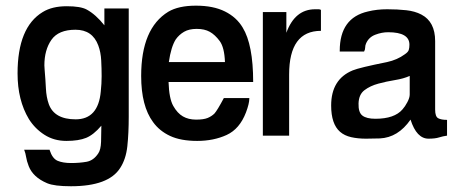

<svg xmlns="http://www.w3.org/2000/svg" viewBox="-20 -479 1599 678"><path d="M348.6 -389.6V-449.2H434.6V-67.4Q434.6 -8.8 429.7 37.1Q424.8 83 404.3 114.3Q363.3 178.7 230.5 178.7Q171.9 178.7 146.5 168Q121.1 157.2 105 142.1Q88.9 127 81.5 107.9Q74.2 88.9 72.3 75.7Q70.3 62.5 65.4 49.8H155.3V50.8Q165 81.1 183.6 88.9Q202.1 96.7 231.4 96.7Q260.7 96.7 285.6 92.3Q310.5 87.9 327.1 62.5Q335.9 49.8 336.9 21.5Q337.9 -6.8 337.9 -35.2Q310.5 -2.9 284.2 7.8Q257.8 18.6 214.4 18.6Q170.9 18.6 137.2 -2.9Q103.5 -24.4 82 -58.6Q42 -125 42 -219.7Q42 -382.8 130.9 -436.5Q164.1 -457 215.8 -457Q264.6 -457 286.1 -445.3Q318.4 -427.7 348.6 -389.6ZM136.7 -248 137.7 -231.4Q140.6 -198.2 142.1 -167Q143.6 -135.7 152.3 -111.3Q171.9 -57.6 247.1 -57.6Q327.1 -57.6 335.9 -156.2Q338.9 -183.6 338.9 -210Q338.9 -236.3 337.4 -265.6Q335.9 -294.9 327.1 -318.4Q306.6 -374 246.6 -374Q186.5 -374 161.6 -338.4Q136.7 -302.7 136.7 -248Z M874 -189.5H575.2Q577.1 -130.9 591.8 -105Q606.4 -79.1 626 -67.9Q645.5 -56.6 672.4 -56.6Q699.2 -56.6 713.4 -62.5Q727.5 -68.4 737.3 -78.1Q747.1 -88.9 770.5 -132.8H860.4V-130.9Q860.4 -113.3 848.6 -82Q826.2 -23.4 780.3 -2.4Q734.4 18.6 676.3 18.6Q618.2 18.6 580.6 1Q543 -16.6 520.5 -47.9Q478.5 -104.5 478.5 -210.9Q478.5 -378.9 574.2 -437.5Q610.4 -459 671.9 -459Q733.4 -459 774.4 -438.5Q815.4 -418 836.9 -381.8Q874 -321.3 874 -189.5ZM576.2 -259.8H774.4Q772.5 -311.5 755.9 -334Q739.3 -356.4 720.7 -366.7Q702.1 -377 674.8 -377Q647.5 -377 629.9 -366.7Q612.3 -356.4 600.6 -339.8Q584 -313.5 576.2 -259.8Z M1092.8 -446.3H1105.5Q1111.3 -446.3 1113.3 -443.4V-370.1Q1001 -370.1 1001 -215.8V0H908.2V-436.5H991.2V-363.3Q1021.5 -446.3 1092.8 -446.3Z M1425.8 -321.3Q1425.8 -365.2 1350.6 -365.2Q1328.1 -365.2 1305.2 -356.4Q1282.2 -347.7 1272.5 -325.2Q1269.5 -318.4 1269.5 -311Q1269.5 -303.7 1265.6 -296.9H1179.7V-299.8Q1179.7 -416 1279.3 -438.5Q1310.5 -446.3 1347.2 -446.3Q1383.8 -446.3 1414.6 -442.9Q1445.3 -439.5 1467.8 -427.7Q1516.6 -402.3 1516.6 -334V-91.8Q1516.6 -67.4 1527.3 -61.5Q1538.1 -55.7 1558.6 -55.7V0Q1543.9 2 1530.3 6.3Q1516.6 10.7 1493.2 10.7Q1451.2 10.7 1429.7 -56.6Q1385.7 6.8 1321.3 9.8Q1300.8 10.7 1272.5 10.7Q1244.1 10.7 1220.2 5.4Q1196.3 0 1180.7 -13.7Q1149.4 -41 1149.4 -106.4Q1149.4 -199.2 1225.6 -230.5Q1249 -240.2 1346.7 -259.8Q1382.8 -267.6 1409.2 -287.1Q1420.9 -294.9 1423.3 -302.2Q1425.8 -309.6 1425.8 -321.3ZM1426.8 -145.5V-210.9Q1405.3 -201.2 1375 -196.3Q1344.7 -191.4 1315.9 -183.6Q1287.1 -175.8 1267.1 -160.6Q1247.1 -145.5 1246.1 -113.8Q1245.1 -82 1259.8 -70.8Q1274.4 -59.6 1305.7 -59.6Q1373 -59.6 1401.4 -92.8Q1410.2 -102.5 1418.5 -118.2Q1426.8 -133.8 1426.8 -145.5Z"/></svg>

Font: RIT TN Joy
Style: Extra Bold
Weight: 800
Designer: Hussain K H
Foundry: Rachana Institute of Typography
Version: 1.6.2